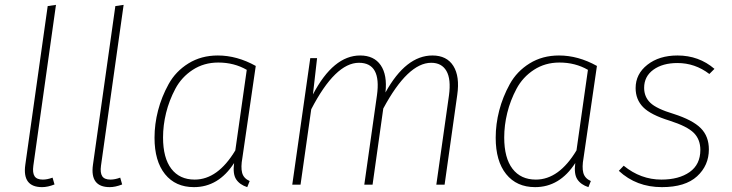

<svg xmlns="http://www.w3.org/2000/svg" viewBox="-20 -759 3007 789"><path d="M210 -739 117 -78Q113 -49 122 -35Q131 -21 156 -21Q174 -21 196 -29L204 -1Q176 10 153 10Q71 10 84 -82L176 -734Z M488 -739 395 -78Q391 -49 400 -35Q409 -21 434 -21Q452 -21 474 -29L482 -1Q454 10 431 10Q349 10 362 -82L454 -734Z M875 -531Q954 -531 1031 -488L976 -110Q969 -72 975 -49Q981 -26 1006 -15L996 10Q965 0 950.5 -22Q936 -44 942 -89Q878 10 777 10Q701 10 658 -43.5Q615 -97 615 -193Q615 -249 629.5 -305Q644 -361 673 -413.5Q702 -466 754.5 -498.5Q807 -531 875 -531ZM877 -502Q818 -502 772 -472Q726 -442 700.5 -394Q675 -346 662.5 -295Q650 -244 650 -194Q650 -110 684 -65.5Q718 -21 780 -21Q875 -21 947 -141L994 -472Q942 -502 877 -502Z M1757 -531Q1816 -531 1843 -488Q1870 -445 1859 -369L1807 0H1773L1825 -367Q1834 -434 1814.5 -467.5Q1795 -501 1752 -501Q1656 -501 1555 -313L1511 0H1477L1529 -367Q1548 -501 1455 -501Q1358 -501 1259 -310L1215 0H1181L1255 -520H1283L1266 -371Q1350 -531 1460 -531Q1517 -531 1544.5 -491Q1572 -451 1564 -379Q1648 -531 1757 -531Z M2277 -531Q2356 -531 2433 -488L2378 -110Q2371 -72 2377 -49Q2383 -26 2408 -15L2398 10Q2367 0 2352.5 -22Q2338 -44 2344 -89Q2280 10 2179 10Q2103 10 2060 -43.5Q2017 -97 2017 -193Q2017 -249 2031.5 -305Q2046 -361 2075 -413.5Q2104 -466 2156.5 -498.5Q2209 -531 2277 -531ZM2279 -502Q2220 -502 2174 -472Q2128 -442 2102.5 -394Q2077 -346 2064.5 -295Q2052 -244 2052 -194Q2052 -110 2086 -65.5Q2120 -21 2182 -21Q2277 -21 2349 -141L2396 -472Q2344 -502 2279 -502Z M2764 -531Q2852 -531 2916 -476L2895 -455Q2836 -500 2764 -500Q2703 -500 2665 -472.5Q2627 -445 2627 -398Q2627 -361 2652.5 -336.5Q2678 -312 2748 -291Q2826 -266 2859.5 -232.5Q2893 -199 2893 -145Q2893 -79 2844.5 -34.5Q2796 10 2700 10Q2595 10 2523 -57L2543 -78Q2613 -21 2698 -21Q2770 -21 2814 -52Q2858 -83 2858 -143Q2858 -186 2831 -213Q2804 -240 2732 -263Q2654 -287 2623 -318.5Q2592 -350 2592 -397Q2592 -455 2640.5 -493Q2689 -531 2764 -531Z"/></svg>

Font: Fira Sans UltraLight
Style: Italic
Weight: 200
Italic angle: -8°
Designer: Carrois Corporate & Edenspiekermann AG
Foundry: Carrois Corporate GbR & Edenspiekermann AG
Version: Version 4.203;PS 004.203;hotconv 1.0.88;makeotf.lib2.5.64775